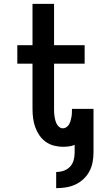

<svg xmlns="http://www.w3.org/2000/svg" viewBox="-20 -755 540 998"><path d="M272 223V139Q292 139 311 132.5Q330 126 343.5 112Q357 98 362.5 78.5Q368 59 368 39V-2Q354 4 338.5 6Q323 8 307 8Q284 8 260.5 2Q237 -4 217.5 -18Q198 -32 184.5 -52Q171 -72 163 -94.5Q155 -117 152 -141Q149 -165 149 -189V-424H70V-520H149V-735H261V-520H420V-424H261V-189Q261 -178 261.5 -168Q262 -158 263.5 -148Q265 -138 268 -128Q271 -118 275.5 -109.5Q280 -101 288.5 -94.5Q297 -88 307 -88Q317 -88 325.5 -94Q334 -100 339 -108.5Q344 -117 346.5 -126.5Q349 -136 351 -145.5Q353 -155 353.5 -165Q354 -175 354 -185V-189H466V39Q466 64 461 89.5Q456 115 444 137Q432 159 413 176.5Q394 194 371 204.5Q348 215 322.5 219Q297 223 272 223Z"/></svg>

Font: Iosevka Term
Style: Bold
Weight: 700
Monospace: yes
Designer: Belleve Invis
Foundry: Belleve Invis
Version: Version 30.0.1